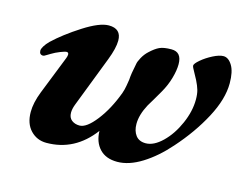

<svg xmlns="http://www.w3.org/2000/svg" viewBox="-71 -546 852 668"><g transform="rotate(15 355.0 -211.5)"><path d="M704 -351Q704 -294 667.5 -225.5Q631 -157 574 -93Q531 -44 484.5 -15Q438 14 396 14Q355 14 332.5 -10Q310 -34 309 -74Q243 14 141 14Q107 14 84 -10Q61 -34 61 -76Q61 -109 77 -150L132 -289Q135 -297 135 -302Q135 -310 128 -310Q122 -310 105.5 -303.5Q89 -297 76 -289Q72 -287 63.5 -281.5Q55 -276 52 -276Q38 -276 38 -291Q38 -297 44 -307Q50 -317 61 -328Q99 -364 156 -400.5Q213 -437 246 -437Q291 -437 291 -394Q291 -367 274 -323L203 -139Q197 -123 197 -110Q197 -92 208.5 -83Q220 -74 237 -74Q262 -74 295.5 -117Q329 -160 352 -222Q357 -236 359.5 -251.5Q362 -267 363 -273Q364 -294 372 -331Q373 -340 381.5 -355.5Q390 -371 402 -382Q420 -399 435 -406Q450 -413 478 -413Q515 -413 515 -369Q515 -347 507 -319Q499 -290 482.5 -261.5Q466 -233 463 -228L448 -203Q427 -164 427 -131Q427 -106 439 -90Q451 -74 475 -74Q504 -74 534.5 -103.5Q565 -133 585 -178.5Q605 -224 605 -266Q605 -286 601 -300Q597 -314 588 -332L575 -356Q565 -373 565 -378Q565 -385 582 -399.5Q599 -414 621.5 -425.5Q644 -437 659 -437Q677 -437 690.5 -415Q704 -393 704 -351Z"/></g></svg>

Font: EB Garamond ExtraBold
Style: Italic
Weight: 800
Italic angle: -17.2°
Designer: Georg Duffner and Octavio Pardo
Foundry: Georg Duffner
Version: Version 1.000